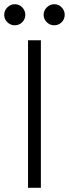

<svg xmlns="http://www.w3.org/2000/svg" viewBox="-49 -891 327 911"><path d="M84 0V-700H145V0ZM21 -771Q1 -771 -14 -785.5Q-29 -800 -29 -821Q-29 -841 -14 -856Q1 -871 21 -871Q42 -871 56.5 -856Q71 -841 71 -821Q71 -800 56.5 -785.5Q42 -771 21 -771ZM208 -771Q188 -771 173 -785.5Q158 -800 158 -821Q158 -841 173 -856Q188 -871 208 -871Q229 -871 243.5 -856Q258 -841 258 -821Q258 -800 243.5 -785.5Q229 -771 208 -771Z"/></svg>

Font: Zen Kaku Gothic New
Style: Regular
Weight: 400
Designer: Yoshimichi Ohira
Foundry: Positype
Version: Version 1.001